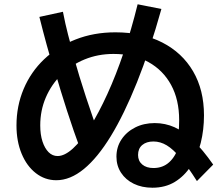

<svg xmlns="http://www.w3.org/2000/svg" viewBox="-20 -830 1040 897"><path d="M692 47Q643 47 605 28.5Q567 10 545.5 -23Q524 -56 524 -98Q524 -143 547.5 -178.5Q571 -214 611.5 -234.5Q652 -255 703 -255Q752 -255 795.5 -235.5Q839 -216 883 -173.5Q927 -131 976 -61L900 16Q857 -52 823 -92.5Q789 -133 759 -151Q729 -169 697 -169Q664 -169 644.5 -152.5Q625 -136 625 -106Q625 -78 644.5 -61.5Q664 -45 697 -45Q741 -45 771 -72.5Q801 -100 815 -148H805Q811 -172 814 -205Q817 -238 817 -269Q817 -364 779.5 -433Q742 -502 673.5 -540Q605 -578 510 -578Q438 -578 375.5 -552.5Q313 -527 266.5 -481Q220 -435 194 -374.5Q168 -314 168 -244Q168 -201 178.5 -169Q189 -137 207 -119Q225 -101 249 -101Q282 -101 321 -136.5Q360 -172 400.5 -237Q441 -302 481.5 -390.5Q522 -479 558 -585.5Q594 -692 623 -810L734 -788Q680 -595 620 -445.5Q560 -296 498 -194.5Q436 -93 372 -40.5Q308 12 243 12Q190 12 147.5 -21Q105 -54 81 -112Q57 -170 57 -244Q57 -335 90.5 -414.5Q124 -494 186 -553Q248 -612 333 -645.5Q418 -679 519 -679Q645 -679 738 -631.5Q831 -584 882 -497Q933 -410 933 -291Q933 -224 918 -163Q903 -102 872 -54.5Q841 -7 796.5 20Q752 47 692 47ZM358 -125Q323 -220 293 -313Q263 -406 235 -502L233 -501Q215 -559 198 -621Q181 -683 164 -751L274 -775Q285 -718 298 -668Q311 -618 325 -570L323 -569Q350 -473 381.5 -377Q413 -281 451 -177Z"/></svg>

Font: M PLUS 1 Code SemiBold
Style: Regular
Weight: 600
Designer: Coji Morishita
Foundry: UNDERFOREST DESIGN
Version: Version 1.005